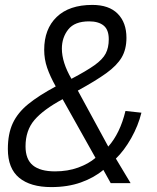

<svg xmlns="http://www.w3.org/2000/svg" viewBox="-20 -746 640 782"><path d="M189 16Q104 16 58 -22Q12 -60 12 -139Q12 -201 32 -244Q52 -287 95 -322Q138 -357 207 -394Q184 -435 172 -470Q160 -505 160 -543Q160 -628 211 -677Q262 -726 356 -726Q424 -726 459.5 -690Q495 -654 495 -592Q495 -545 475.5 -512Q456 -479 413 -448Q370 -417 297 -377L421 -149Q469 -203 491 -294L556 -287Q543 -234 514.5 -183.5Q486 -133 452 -100L512 0H431L401 -54Q363 -22 309.5 -3Q256 16 189 16ZM271 -425Q332 -457 365 -480.5Q398 -504 410.5 -528Q423 -552 423 -586Q423 -625 402 -642Q381 -659 343 -659Q284 -659 258 -626Q232 -593 232 -548Q232 -492 271 -425ZM204 -48Q256 -48 298.5 -63.5Q341 -79 369 -103L235 -342Q157 -300 120.5 -257.5Q84 -215 84 -150Q84 -97 114 -72.5Q144 -48 204 -48Z"/></svg>

Font: Geist Mono Light
Style: Italic
Weight: 300
Italic angle: -12°
Monospace: yes
Designer: Basement.studio, Andrés Briganti, Mateo Zaragoza
Foundry: Basement.studio, Vercel, Andrés Briganti, Guido Ferreyra, Mateo Zaragoza
Version: Version 1.500; ttfautohint (v1.8.4.7-5d5b)